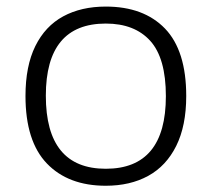

<svg xmlns="http://www.w3.org/2000/svg" viewBox="-20 -570 660 599"><path d="M59.5 -270.5Q59.5 -364 90.2 -426.2Q121 -488.5 177.2 -519Q233.5 -549.5 310 -549.5Q428.5 -549.5 494.8 -480.8Q561 -412 561 -270.5Q561 -177.5 529.8 -114.8Q498.5 -52 442.2 -21.2Q386 9.5 310 9.5Q193 9.5 126.2 -60Q59.5 -129.5 59.5 -270.5ZM497.5 -270Q497.5 -388.5 448.8 -442.5Q400 -496.5 310 -496.5Q123 -496.5 123 -271.5Q123 -43.5 310 -43.5Q497.5 -43.5 497.5 -270Z"/></svg>

Font: Encode Sans Expanded Light
Style: Regular
Weight: 300
Width: 7
Designer: Multiple Designers
Foundry: Impallari Type
Version: Version 2.000